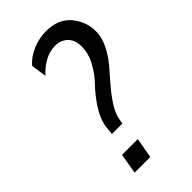

<svg xmlns="http://www.w3.org/2000/svg" viewBox="-232 -818 885 885"><g transform="rotate(-45 211.0 -375.0)"><path d="M207 -200H139Q143 -244 144 -248Q152 -292 182.5 -338Q213 -384 244.5 -416Q276 -448 301 -493Q326 -538 326 -583Q326 -627 302 -650Q278 -673 241 -673Q203 -673 168.5 -652.5Q134 -632 112 -606L101 -682Q127 -713 170 -731.5Q213 -750 259 -750Q339 -750 380.5 -700Q422 -650 422 -587Q422 -548 402.5 -508Q383 -468 354 -433.5Q325 -399 295.5 -365.5Q266 -332 241.5 -294.5Q217 -257 211 -222ZM189 0H87L104 -99H207Z"/></g></svg>

Font: Cabin
Style: Medium Italic
Weight: 500
Designer: Pablo Impallari
Foundry: Pablo Impallari. www.impallari.com Igino Marini. www.ikern.com
Version: Version 1.005